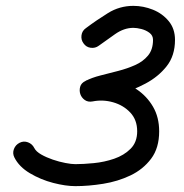

<svg xmlns="http://www.w3.org/2000/svg" viewBox="-20 -598 628 655"><path d="M265 -450Q256 -462 258 -477.5Q260 -493 273 -502Q309 -529 348.5 -553.5Q388 -578 435 -578Q469 -578 501.5 -565Q534 -552 555.5 -526Q577 -500 577 -462Q577 -408 548.5 -372Q520 -336 476.5 -313Q433 -290 389 -277Q372 -273 346.5 -268Q321 -263 306 -256Q292 -248 280.5 -257Q269 -266 265 -280Q260 -295 263 -309Q266 -323 282 -326Q326 -334 368.5 -325.5Q411 -317 446 -293.5Q481 -270 502 -234Q523 -198 523 -150Q523 -93 495.5 -56.5Q468 -20 425 0.5Q382 21 332 29Q282 37 237 37Q204 37 161.5 26Q119 15 82 -7Q45 -29 29 -61Q22 -75 27.5 -89.5Q33 -104 47 -111Q61 -118 75.5 -112.5Q90 -107 97 -93Q103 -81 120.5 -71Q138 -61 160 -53.5Q182 -46 203 -42Q224 -38 237 -38Q264 -38 300 -41.5Q336 -45 369.5 -56.5Q403 -68 425.5 -90.5Q448 -113 448 -150Q448 -189 424.5 -214Q401 -239 366 -249Q331 -259 296 -252Q280 -249 269 -257Q258 -265 254 -277Q250 -289 253.5 -302Q257 -315 272 -322Q293 -333 322.5 -340.5Q352 -348 383 -356Q414 -364 441 -376Q468 -388 485 -408.5Q502 -429 502 -462Q502 -477 490 -486Q478 -495 462.5 -499Q447 -503 435 -503Q403 -503 372.5 -481.5Q342 -460 317 -442Q305 -433 289.5 -435Q274 -437 265 -450Z"/></svg>

Font: FRB American Cursive Guidelines Extrabold
Style: Bold Italic
Weight: 800
Italic angle: -25°
Version: Version 2.0;Modular Font Editor K font №1